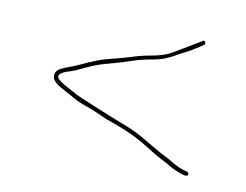

<svg xmlns="http://www.w3.org/2000/svg" viewBox="-44 -434 508 396"><g transform="rotate(10 209.5 -236.5)"><path d="M357 -375.5C355.3 -377.8 353.5 -378 351.5 -376L316.5 -355C311.8 -352.3 304.5 -348 294.7 -342.1C284.8 -336.1 270.7 -331.5 252.2 -328.2C238 -325.7 224.8 -322.5 212.7 -318.4C205.6 -316 188.2 -311.3 160.6 -304.2C150.8 -301.7 134.7 -295.3 112.5 -285C103.8 -281 97 -278.2 92 -276.5C87 -274.8 81 -272.3 74 -269C67 -265.7 63.1 -260.8 62.5 -254.5C61.8 -248.2 64.5 -242.7 70.5 -238C76.5 -233.3 83.1 -229.2 90.5 -225.5C97.8 -221.8 104.8 -218 111.5 -214C118.1 -210 127.5 -205.9 139.4 -201.8C151.4 -197.7 166.4 -191.4 184.5 -183C216.1 -172.5 241.9 -161.5 262 -150C269 -146 277.5 -140.8 287.5 -134.5C297.5 -128.2 305.3 -123.7 311 -121C316.6 -118.3 323.2 -114.8 330.5 -110.3C337.9 -105.8 347.4 -101.7 358.9 -97.9C365.3 -95.9 368.9 -96.2 370 -99C371 -101.7 370.1 -103.7 367.5 -105C354.5 -108.2 342.5 -113.4 331.5 -120.5C326.8 -123.5 321.6 -126.3 316 -129C310.3 -131.7 302.5 -136 292.5 -142C268.7 -156.3 251.8 -165.6 242 -170C233 -174 224 -177.7 215 -181C206 -184.3 187.5 -191.8 159.6 -203.3C131.7 -214.9 117 -221.1 115.5 -222C108.8 -226 102.1 -229.7 95.5 -233C88.8 -236.3 82.8 -240 77.5 -244C64.9 -253 70.9 -261 95.5 -268C100.1 -269.3 109.6 -273.4 123.7 -280.3C137.9 -287.2 152.9 -292.6 168.7 -296.6C180.8 -299.6 197.9 -304.8 220 -312.1C230.3 -315.6 244.8 -318.9 263.5 -322.1C275.5 -324.2 289.3 -329.8 305 -339C310.6 -342.3 316.6 -345.5 323 -348.5C329.3 -351.5 340.5 -358.3 356.5 -369C358.5 -371 358.6 -373.2 357 -375.5Z"/></g></svg>

Font: Proton
Style: LitExt
Weight: 500
Version: Version 1.017